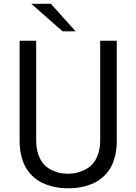

<svg xmlns="http://www.w3.org/2000/svg" viewBox="-20 -986 723 1018"><path d="M599.1 -238.8Q599.1 -192.4 588.9 -154.1Q578.6 -115.7 562.5 -90.3Q546.4 -64.9 523.7 -45.7Q501 -26.4 478.3 -15.6Q455.6 -4.9 429.2 1.7Q402.8 8.3 382.8 10.3Q362.8 12.2 341.8 12.2Q320.8 12.2 300.5 10.3Q280.3 8.3 253.9 1.5Q227.5 -5.4 204.8 -16.1Q182.1 -26.9 159.4 -46.4Q136.7 -65.9 120.6 -91.3Q104.5 -116.7 94.2 -154.8Q84 -192.9 84 -238.8V-770H171.9V-241.2Q171.9 -197.3 184.3 -163.8Q196.8 -130.4 214.8 -112.1Q232.9 -93.8 257.6 -82.5Q282.2 -71.3 301.8 -68.1Q321.3 -64.9 341.8 -64.9Q361.3 -64.9 381.1 -68.6Q400.9 -72.3 425 -83.5Q449.2 -94.7 467.5 -113Q485.8 -131.3 498.3 -163.8Q510.7 -196.3 511.2 -238.8V-770H599.1ZM146 -965.8H250L380.9 -819.8H312Z"/></svg>

Font: Junction Regular
Style: Regular
Weight: 500
Designer: Caroline Hadilaksono
Foundry: Caroline Hadilaksono
Version: Version 1.056